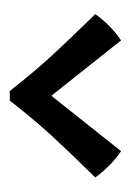

<svg xmlns="http://www.w3.org/2000/svg" viewBox="44 -678 273 402"><g transform="rotate(-90 181.0 -477.5)"><path d="M10 -415Q63 -469 97 -506Q131 -543 171 -594H191Q231 -543 265 -506Q299 -469 352 -415Q328 -382 297 -361L181 -507L65 -361Q34 -382 10 -415Z"/></g></svg>

Font: Mirza
Style: Regular
Weight: 400
Designer: Arabic design by Kourosh Beigpour, Latin design by Eduardo Tunni, engineering by Lasse Fister
Version: Version 1.000